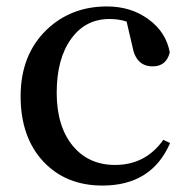

<svg xmlns="http://www.w3.org/2000/svg" viewBox="-20 -561 587 596"><path d="M508 -117Q451 15 298 15Q185 15 115 -59Q44 -135 44 -262Q44 -390 124 -468Q200 -541 312 -541Q387 -541 441 -501Q496 -461 507 -398Q496 -355 454 -355Q402 -355 391 -417L373 -494Q349 -502 320 -502Q246 -502 202 -442Q156 -380 156 -273Q156 -168 207 -107Q256 -49 337 -49Q432 -49 487 -127Z"/></svg>

Font: `n[OS CN SemiBold
Style: <[WOS[P|ûg*[NI>           
Weight: 600
Designer: Ryoko NISHIZUKA ¬âXZm¬º[P (kana & ideographs); Frank Grie√ühammer (Latin, Greek & Cyrillic); Wenlong ZHANG _ e¬á¬ü¬ô (b
Foundry: Adobe Systems Incorporated
Version: Version 1.00 April 7, 2017, initial release